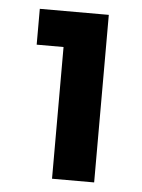

<svg xmlns="http://www.w3.org/2000/svg" viewBox="-43 -528 415 563"><g transform="rotate(5 165.0 -246.5)"><path d="M51.8 -493.2V-387.7H130.9V0H254.9V-493.2Z"/></g></svg>

Font: Sen-gleads
Style: Bold
Weight: 700
Designer: Kosal Sen, Philatype
Foundry: Philatype
Version: Version 1.004; ttfautohint (v1.8.3)